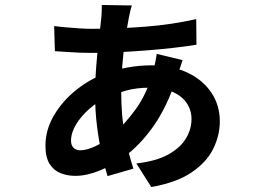

<svg xmlns="http://www.w3.org/2000/svg" viewBox="-20 -698 1040 773"><path d="M511 -676Q507 -665 504.5 -653.5Q502 -642 499 -628Q492 -592 484.5 -541.5Q477 -491 472.5 -436Q468 -381 468 -330Q468 -230 482.5 -155Q497 -80 517 -19L413 11Q401 -27 389.5 -78.5Q378 -130 370.5 -190.5Q363 -251 363 -312Q363 -375 367.5 -432Q372 -489 378 -538.5Q384 -588 388 -627Q389 -638 389.5 -653Q390 -668 390 -678ZM347 -582Q456 -582 564 -590.5Q672 -599 770 -621L771 -518Q729 -511 675 -505Q621 -499 563 -494.5Q505 -490 449.5 -487.5Q394 -485 347 -485Q326 -485 299 -486Q272 -487 246 -489Q220 -491 201 -492L198 -593Q212 -591 239.5 -588.5Q267 -586 297 -584Q327 -582 347 -582ZM715 -456Q713 -448 707.5 -432.5Q702 -417 696.5 -402.5Q691 -388 689 -379Q652 -267 597.5 -189.5Q543 -112 475 -63Q432 -32 380.5 -11Q329 10 283 10Q251 10 223.5 -1Q196 -12 179.5 -38.5Q163 -65 163 -111Q163 -175 197 -233Q231 -291 286.5 -335.5Q342 -380 406 -403Q447 -418 494.5 -426.5Q542 -435 589 -435Q673 -435 735 -405.5Q797 -376 831 -325Q865 -274 865 -209Q865 -153 838.5 -99Q812 -45 751.5 -4Q691 37 589 55L529 -40Q609 -49 657.5 -76Q706 -103 728.5 -140.5Q751 -178 751 -219Q751 -254 732 -282.5Q713 -311 675.5 -328Q638 -345 582 -345Q527 -345 483 -332Q439 -319 410 -306Q373 -289 340 -260Q307 -231 286.5 -197.5Q266 -164 266 -131Q266 -114 275.5 -103.5Q285 -93 304 -93Q330 -93 366.5 -110.5Q403 -128 438 -159Q484 -200 526.5 -258.5Q569 -317 594 -401Q597 -410 600.5 -425.5Q604 -441 607 -456.5Q610 -472 611 -481Z"/></svg>

Font: Noto Sans KR
Style: Bold
Weight: 700
Designer: Ryoko NISHIZUKA  (kana, bopomofo & ideographs); Paul D. Hunt (Latin, Greek & Cyrillic); Sandoll Communications , Soo-you
Foundry: Adobe
Version: Version 2.004-H2;hotconv 1.0.118;makeotfexe 2.5.65603